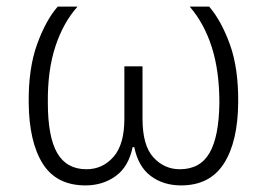

<svg xmlns="http://www.w3.org/2000/svg" viewBox="-20 -552 809 582"><path d="M239 10Q151 10 109.5 -56Q68 -122 67 -241Q66 -345 92.5 -418Q119 -491 155 -532H215Q172 -484 148 -411.5Q124 -339 125 -241Q125 -137 153.5 -88Q182 -39 242 -39Q291 -39 324 -76.5Q357 -114 357 -192V-351H412V-192Q412 -111 445 -75Q478 -39 525 -39Q587 -39 615.5 -89Q644 -139 645 -241Q645 -337 622 -409Q599 -481 555 -532H614Q651 -489 677 -417Q703 -345 702 -241Q701 -122 658.5 -56Q616 10 529 10Q475 10 437 -18.5Q399 -47 387 -106H382Q370 -47 331 -18.5Q292 10 239 10Z"/></svg>

Font: Noto Sans Light
Style: Regular
Weight: 300
Designer: Monotype Design Team
Foundry: Monotype Imaging Inc.
Version: Version 2.007